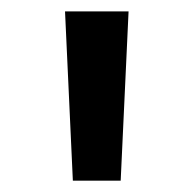

<svg xmlns="http://www.w3.org/2000/svg" viewBox="-20 -780 339 336"><path d="M107.5 -463.8 93.8 -760H205L191.2 -463.8Z"/></svg>

Font: Now Medium
Style: Regular
Weight: 500
Designer: Alfredo Marco Pradil
Foundry: Alfredo Marco Pradil
Version: Version 1.002;PS 001.002;hotconv 1.0.88;makeotf.lib2.5.64775